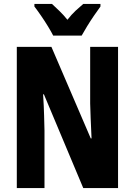

<svg xmlns="http://www.w3.org/2000/svg" viewBox="-20 -951 682 971"><path d="M577 0H401L202 -474H198Q202 -410 203 -367.5Q204 -325 205 -291V0H65V-714H240L439 -251H443Q440 -314 438.5 -353Q437 -392 436 -428V-714H577ZM249 -771Q240 -789 223 -817Q206 -845 187 -872.5Q168 -900 154 -918V-931H243Q258 -917 279.5 -896.5Q301 -876 321 -851Q342 -878 362.5 -897Q383 -916 401 -931H488V-918Q474 -899 455.5 -872Q437 -845 420.5 -818Q404 -791 393 -771Z"/></svg>

Font: Noto Sans Malayalam ExtraCondensed ExtraBold
Style: Regular
Weight: 800
Width: 2
Designer: Jelle Bosma - Monotype Design Team
Foundry: Monotype Imaging Inc.
Version: Version 2.104; ttfautohint (v1.8.4.7-5d5b)